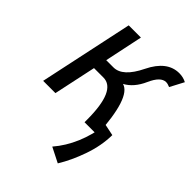

<svg xmlns="http://www.w3.org/2000/svg" viewBox="-221 -631 988 988"><g transform="rotate(45 273.0 -137.5)"><path d="M418.9 0H327.1V-17.6Q327.1 -231.4 232.9 -231.4H164.6L115.2 0H25.9L135.3 -513.2H224.1L180.2 -304.7H232.9Q299.3 -304.7 352.5 -414.1Q405.8 -523.4 493.7 -523.4Q522.5 -523.4 546.4 -510.7L506.8 -435.5Q490.2 -442.9 478 -442.9Q439.5 -442.9 409.4 -375Q379.4 -307.1 327.6 -279.3Q405.3 -258.3 418.9 0ZM379.4 247.1 298.3 206.1Q390.1 99.6 413.6 -66.9L475.1 -54.2Q474.1 23.9 445.8 104.5Q417.5 185.5 379.4 247.1Z"/></g></svg>

Font: Cadman
Style: Italic
Weight: 400
Italic angle: -12°
Designer: Paul James MIller
Foundry: High-Logic / Made with FontCreator
Version: Version 2.114;March 28, 2021;FontCreator 13.0.0.2683 64-bit